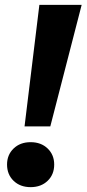

<svg xmlns="http://www.w3.org/2000/svg" viewBox="-20 -760 356 790"><path d="M81 -240 142 -740H316L187 -240ZM106 10Q63 10 36 -16Q9 -42 9 -83Q9 -123 36 -149Q63 -175 106 -175Q149 -175 176 -149Q203 -123 203 -83Q203 -42 176 -16Q149 10 106 10Z"/></svg>

Font: Livvic
Style: Bold Italic
Weight: 700
Italic angle: -10°
Designer: Jacques Le Bailly, Baron von Fonthausen
Version: Version 1.001; ttfautohint (v1.8.2)